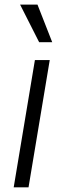

<svg xmlns="http://www.w3.org/2000/svg" viewBox="-20 -803 272 823"><path d="M38.7 0 129.6 -545.5H193.2L102.3 0ZM147.7 -622.2 66.1 -783.4H140.6L203.8 -622.2Z"/></svg>

Font: Inter P Light
Style: Italic
Weight: 300
Italic angle: 9.39999°
Designer: Rasmus Andersson
Foundry: rsms
Version: Version 3.018;git-588b23468